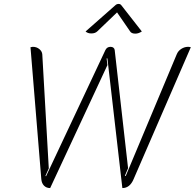

<svg xmlns="http://www.w3.org/2000/svg" viewBox="-20 -947 990 976"><path d="M190 -36 135 -707 147 -709Q166 -709 180 -697.5Q194 -686 195 -670L228 -91L211 -53L214 -51L516 -693Q524 -709 542 -709Q551 -709 556.5 -704.5Q562 -700 563 -693L631 -92L615 -54L619 -52L878 -670Q885 -688 901.5 -698.5Q918 -709 936 -709Q942 -709 950 -707L659 -36Q640 9 602 9L526 -650H522L526 -616L235 9Q216 9 204 -3Q192 -15 190 -36ZM444 -777Q426 -777 415 -787L566 -920Q573 -927 583 -927Q592 -927 597 -920L701 -787Q684 -776 668 -776Q648 -776 641 -788L575 -884L475 -788Q464 -777 444 -777Z"/></svg>

Font: K2D Thin
Style: Italic
Weight: 100
Italic angle: -10°
Designer: Katatrad Aksorn Co.,Ltd.
Foundry: Cadson Demak Co.,Ltd.
Version: Version 1.000; ttfautohint (v1.6)